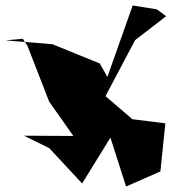

<svg xmlns="http://www.w3.org/2000/svg" viewBox="-81 -592 667 699"><path d="M282 -361 110 -431 -61 -445 2 -451 19 -425 98 -222 186 -97 6 -98 98 -53 218 76 321 -91 378 87 503 32 521 -143 401 -158 303 -242 411 -446 524 -533 490 -558 402 -572 310 -312Z"/></svg>

Font: Asimov Silicon
Style: Regular
Weight: 400
Designer: Google
Version: Version 2.000980; 2014